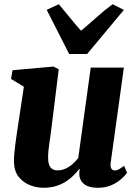

<svg xmlns="http://www.w3.org/2000/svg" viewBox="-20 -879 650 909"><path d="M185 10Q154.5 10 122.8 -2Q91 -14 69 -41Q47 -68 46 -113.5Q46 -130.5 47.8 -151.5Q49.5 -172.5 52.5 -195.5Q55.5 -218.5 59 -242.5Q62.5 -266.5 66 -289L93 -468.5L32 -505.5L39.5 -546.5L233.5 -564L258 -551L225.5 -288Q223 -266.5 219.8 -244.2Q216.5 -222 213.8 -201.5Q211 -181 209.2 -164.5Q207.5 -148 207.5 -137.5Q207.5 -114.5 212.2 -100.2Q217 -86 227 -79.2Q237 -72.5 253 -72.5Q272.5 -72.5 290.5 -80.8Q308.5 -89 323.8 -102.5Q339 -116 350.5 -131L409.5 -559H566.5L504 -108.5Q501.5 -89.5 507.2 -80.8Q513 -72 523.5 -72Q532.5 -72 541.2 -76.5Q550 -81 567.5 -94L581.5 -61Q575.5 -51.5 557.5 -34.5Q539.5 -17.5 510.8 -3.8Q482 10 444 10Q403.5 10 382.5 -4.2Q361.5 -18.5 356.5 -43Q356 -46 355.8 -50.2Q355.5 -54.5 355.5 -59.2Q355.5 -64 356.2 -69Q357 -74 357.5 -78.5L355.5 -79.5Q343.5 -63.5 327.5 -47.8Q311.5 -32 290.8 -18.8Q270 -5.5 244 2.2Q218 10 185 10ZM307.5 -623.5 201 -832.5 258.5 -859Q283.5 -829.5 309.8 -797Q336 -764.5 363.5 -733.5Q401 -764.5 437 -797Q473 -829.5 513 -859L566.5 -832L392.5 -623.5Z"/></svg>

Font: Merriweather 28pt Black
Style: Italic
Weight: 900
Italic angle: -7.8°
Version: Version 2.101